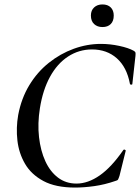

<svg xmlns="http://www.w3.org/2000/svg" viewBox="-20 -834 632 866"><path d="M319 12Q231 12 176 -17.5Q121 -47 93 -95Q65 -143 58.5 -200.5Q52 -258 62 -315Q76 -390 112 -449.5Q148 -509 200 -550.5Q252 -592 312.5 -614Q373 -636 435 -636Q476 -636 518 -627Q560 -618 583 -605Q590 -601 591 -597Q592 -593 591 -582L577 -456Q577 -452 572 -452Q567 -452 566 -456Q552 -531 507 -571Q462 -611 395 -611Q336 -611 287 -579Q238 -547 205.5 -487.5Q173 -428 160 -346Q149 -277 156 -215.5Q163 -154 184.5 -107Q206 -60 241.5 -33Q277 -6 325 -6Q377 -6 430 -43Q483 -80 536 -157Q539 -161 543.5 -158.5Q548 -156 547 -154L519 -41Q515 -29 512.5 -24.5Q510 -20 501 -18Q452 -1 405 5.5Q358 12 319 12ZM442 -712Q419 -712 404.5 -725.5Q390 -739 390 -764Q390 -787 404.5 -800.5Q419 -814 442 -814Q466 -814 479.5 -800.5Q493 -787 493 -764Q493 -739 479.5 -725.5Q466 -712 442 -712Z"/></svg>

Font: Cormorant Light SemiBold
Style: Italic
Weight: 600
Italic angle: -10°
Version: Version 4.000